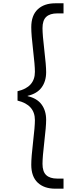

<svg xmlns="http://www.w3.org/2000/svg" viewBox="-20 -953 453 1160"><path d="M190.9 -227.1Q190.9 -320.3 85.9 -345.2V-401.9Q190.9 -425.8 190.9 -519Q190.9 -558.1 179.9 -650.6Q168.9 -743.2 168.9 -788.1Q168.9 -859.9 207.8 -896.5Q246.6 -933.1 314 -933.1H363.8V-872.1H326.2Q281.7 -872.1 259.3 -851.1Q236.8 -830.1 236.8 -783.2Q236.8 -742.2 247.8 -649.9Q258.8 -557.6 258.8 -517.1Q258.8 -461.9 231.4 -424.6Q204.1 -387.2 147 -374V-372.1Q204.1 -358.9 231.4 -321.5Q258.8 -284.2 258.8 -229Q258.8 -189.5 247.8 -96.7Q236.8 -3.9 236.8 37.1Q236.8 84 259.3 105Q281.7 126 326.2 126H363.8V187H314Q246.6 187 207.8 150.4Q168.9 113.8 168.9 42Q168.9 -2.9 179.9 -95.7Q190.9 -188.5 190.9 -227.1Z"/></svg>

Font: SVN-Poppins Light
Style: Regular
Weight: 300
Designer: Ninad Kale (Devanagari), Jonny Pinhorn (Latin)
Foundry: Indian Type Foundry
Version: Version 3.002 2017